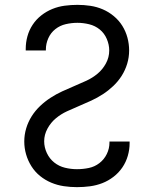

<svg xmlns="http://www.w3.org/2000/svg" viewBox="-20 -763 640 791"><path d="M297 8Q270 8 243 4Q216 0 191 -10.5Q166 -21 145 -38Q124 -55 109.5 -78Q95 -101 87.5 -127Q80 -153 80 -180Q80 -208 88 -234.5Q96 -261 110.5 -284Q125 -307 145 -326Q165 -345 188 -360Q211 -375 236 -386.5Q261 -398 286 -408.5Q311 -419 336 -430.5Q361 -442 382 -459.5Q403 -477 416.5 -502Q430 -527 430 -555Q430 -579 420 -602.5Q410 -626 391 -641.5Q372 -657 347.5 -663Q323 -669 299 -669Q275 -669 251 -663.5Q227 -658 208 -643Q189 -628 179 -605.5Q169 -583 169 -559V-555H86V-562Q86 -588 93 -613.5Q100 -639 114.5 -661Q129 -683 150 -699.5Q171 -716 195.5 -726Q220 -736 246.5 -739.5Q273 -743 299 -743Q326 -743 352.5 -739Q379 -735 403.5 -724.5Q428 -714 449 -696.5Q470 -679 484 -656.5Q498 -634 505 -608Q512 -582 512 -555Q512 -527 504 -500.5Q496 -474 481.5 -451Q467 -428 447 -409Q427 -390 404 -375Q381 -360 356 -348.5Q331 -337 306 -326.5Q281 -316 256 -304.5Q231 -293 210 -275.5Q189 -258 175.5 -233Q162 -208 162 -181Q162 -156 173 -132.5Q184 -109 203.5 -93.5Q223 -78 247.5 -72Q272 -66 297 -66Q322 -66 346 -71Q370 -76 389.5 -91Q409 -106 420 -128.5Q431 -151 431 -176V-180H514V-173Q514 -147 506.5 -121Q499 -95 484 -73Q469 -51 447.5 -34.5Q426 -18 401.5 -8.5Q377 1 350.5 4.5Q324 8 297 8Z"/></svg>

Font: R Plex Mono
Style: Regular
Weight: 400
Monospace: yes
Designer: Belleve Invis
Foundry: Belleve Invis
Version: Version 31.8.0